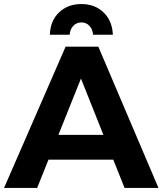

<svg xmlns="http://www.w3.org/2000/svg" viewBox="-23 -931 805 951"><path d="M302 -700H464L762 0H594L378 -542L161 0H-3ZM167 -263H580V-140H167ZM322 -759H224Q226 -828 269.5 -869.5Q313 -911 380 -911Q447 -911 490 -869.5Q533 -828 536 -759H438Q436 -786 420 -803Q404 -820 380 -820Q356 -820 340 -803Q324 -786 322 -759Z"/></svg>

Font: Alexandria SemiBold
Style: Regular
Weight: 600
Designer: Mohamed Gaber
Foundry: Kief Type Foundry
Version: Version 5.100